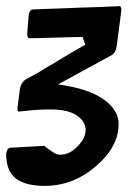

<svg xmlns="http://www.w3.org/2000/svg" viewBox="-31 -757 430 628"><path d="M-11 -256 -10 -257Q-8 -274 7 -274L115 -280Q114 -280 115 -279Q116 -278 120 -275Q134 -264 146 -257Q154 -251 167 -251Q196 -251 222.5 -278Q249 -305 249 -331Q249 -360 220 -379.5Q191 -399 135 -399Q92 -399 60 -395L30 -392Q26 -392 26 -402L34 -465Q37 -486 54 -498L53 -497L100 -523Q119 -536 147 -551Q154 -556 168 -564Q192 -579 248 -611L239 -636Q211 -636 151.5 -634Q92 -632 64 -632Q58 -634 58 -646L63 -710Q67 -726 76 -726Q99 -727 125 -728Q151 -729 182.5 -730Q214 -731 231 -732Q303 -734 339 -736L360 -737Q366 -736 366 -724L351 -608Q348 -584 333 -576L159 -481Q259 -467 308 -432Q357 -397 357 -351Q357 -277 282.5 -213Q208 -149 115 -149Q53 -149 21 -173Q-11 -197 -11 -256Z"/></svg>

Font: Bangerz Fix
Style: Regular
Weight: 400
Designer: vernon adams
Foundry: Vernon Adams
Version: Version 2.10;December 28, 2023;FontCreator 13.0.0.2683 64-bi